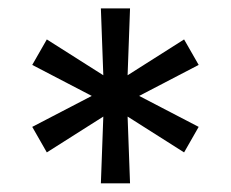

<svg xmlns="http://www.w3.org/2000/svg" viewBox="-20 -747 540 449"><path d="M215.9 -318.2 221.6 -474.4 89.5 -390.6 55.4 -450.3 194.6 -522.7 55.4 -595.2 89.5 -654.8 221.6 -571 215.9 -727.3H284.1L278.4 -571L410.5 -654.8L444.6 -595.2L305.4 -522.7L444.6 -450.3L410.5 -390.6L278.4 -474.4L284.1 -318.2Z"/></svg>

Font: Inter P
Style: Regular
Weight: 400
Designer: Rasmus Andersson
Foundry: rsms
Version: Version 3.018;git-588b23468